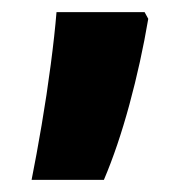

<svg xmlns="http://www.w3.org/2000/svg" viewBox="-20 -159 314 316"><path d="M224 -128Q212 -57 193 13Q174 83 151 137H32Q40 97 48.5 47Q57 -3 63.5 -52.5Q70 -102 73 -139H218Z"/></svg>

Font: Noto Sans Lao UI Cond ExtBd
Style: Regular
Weight: 800
Width: 3
Designer: Monotype Design Team
Foundry: Monotype Imaging Inc.
Version: Version 2.000; ttfautohint (v1.8.4.7-5d5b)